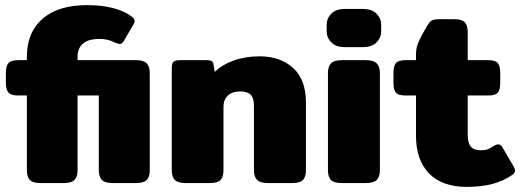

<svg xmlns="http://www.w3.org/2000/svg" viewBox="-20 -715 2035 750"><path d="M85 -50V-342H51Q23 -342 13 -353.5Q3 -365 3 -392V-430Q3 -457 13 -468.5Q23 -480 51 -480H85V-493Q85 -589 146.5 -642Q208 -695 320 -695Q432 -695 494 -651Q506 -642 506 -633Q506 -626 500 -617L463 -554Q456 -543 447 -543Q445 -543 433 -547Q403 -563 369 -563Q326 -563 304.5 -545Q283 -527 283 -494V-480H512Q541 -480 553 -467.5Q565 -455 565 -429V-50Q565 -24 553 -12Q541 0 512 0H419Q390 0 378 -12Q366 -24 366 -50V-342H283V-50Q283 -24 271 -12Q259 0 230 0H137Q108 0 96.5 -12Q85 -24 85 -50Z M651 -50V-449Q651 -467 657.5 -473.5Q664 -480 685 -480H788Q800 -480 806.5 -476.5Q813 -473 814 -464L819 -434Q847 -462 892.5 -478.5Q938 -495 994 -495Q1075 -495 1125 -449.5Q1175 -404 1175 -315V-50Q1175 -24 1163.5 -12Q1152 0 1123 0H1026Q997 0 984.5 -12Q972 -24 972 -50V-302Q972 -332 959 -345Q946 -358 918 -358Q888 -358 870.5 -342Q853 -326 853 -298V-50Q853 -24 841.5 -12Q830 0 801 0H704Q675 0 663 -12Q651 -24 651 -50Z M1256 -593V-617Q1256 -643 1274 -661.5Q1292 -680 1326 -680H1398Q1433 -680 1451 -661.5Q1469 -643 1469 -617V-593Q1469 -568 1451 -549.5Q1433 -531 1398 -531H1326Q1292 -531 1274 -549.5Q1256 -568 1256 -593ZM1261 -50V-429Q1261 -455 1273 -467.5Q1285 -480 1314 -480H1410Q1439 -480 1451.5 -467.5Q1464 -455 1464 -429V-50Q1464 -24 1451.5 -12Q1439 0 1410 0H1314Q1285 0 1273 -12Q1261 -24 1261 -50Z M1605 -184V-342H1564Q1536 -342 1526.5 -353Q1517 -364 1517 -391V-430Q1517 -457 1526.5 -468.5Q1536 -480 1564 -480H1605V-505Q1605 -529 1616 -553.5Q1627 -578 1648 -613Q1658 -630 1666.5 -635Q1675 -640 1697 -640H1756Q1784 -640 1795.5 -628Q1807 -616 1807 -590V-480H1887Q1915 -480 1924.5 -468.5Q1934 -457 1934 -430V-391Q1934 -364 1924.5 -353Q1915 -342 1887 -342H1807V-188Q1807 -157 1819 -142.5Q1831 -128 1858 -128Q1875 -128 1885.5 -132Q1896 -136 1911 -146Q1919 -151 1926 -151Q1936 -151 1943 -139L1985 -67Q1992 -55 1992 -48Q1992 -39 1980 -31Q1946 -8 1903.5 3.5Q1861 15 1803 15Q1707 15 1656 -37.5Q1605 -90 1605 -184Z"/></svg>

Font: Mitr SemiBold
Style: Regular
Weight: 600
Designer: Thanarat Vachiruckul
Foundry: Cadson Demak
Version: Version 1.003